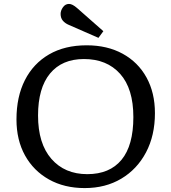

<svg xmlns="http://www.w3.org/2000/svg" viewBox="-20 -945 874 979"><path d="M412 14Q308 14 229.5 -30Q151 -74 107.5 -152.5Q64 -231 64 -336Q64 -452 107 -536.5Q150 -621 230 -667.5Q310 -714 422 -714Q527 -714 605.5 -671Q684 -628 727 -550Q770 -472 770 -368Q770 -254 724.5 -168Q679 -82 598.5 -34Q518 14 412 14ZM425 -57Q539 -57 599.5 -130Q660 -203 660 -348Q660 -493 592.5 -568.5Q525 -644 408 -644Q296 -644 235 -570Q174 -496 174 -356Q174 -213 242 -135Q310 -57 425 -57ZM482 -752 331 -818Q312 -826 300.5 -839.5Q289 -853 289 -874Q289 -891 301 -908Q313 -925 332 -925Q349 -925 373 -904L507 -786Z"/></svg>

Font: Literata 7pt
Style: Regular
Weight: 400
Designer: Latin by Veronika Burian and Jose Scaglione. Greek by Irene Vlachou. Cyrillic by Vera Evstafieva.
Foundry: TypeTogether
Version: Version 3.002